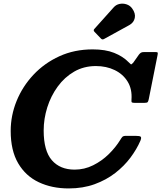

<svg xmlns="http://www.w3.org/2000/svg" viewBox="-20 -1042 905 1077"><path d="M721 -995Q741.5 -967 736 -941Q730.5 -915 705 -901L564 -823.5Q554 -817.5 546.5 -825.5L510 -863.5Q501.5 -872.5 510 -880.5L617.5 -1000.5Q631 -1016 651 -1020Q671 -1024 690.2 -1017.5Q709.5 -1011 721 -995ZM767.5 -252.5Q747 -205 711.8 -157.8Q676.5 -110.5 626.2 -71.5Q576 -32.5 510.8 -8.8Q445.5 15 365 15Q271 15 197.5 -19.8Q124 -54.5 82 -126Q40 -197.5 40 -307.5Q40 -394 73.2 -475.8Q106.5 -557.5 167.8 -622.8Q229 -688 313.2 -726.5Q397.5 -765 500 -765Q571.5 -765 620.2 -745.5Q669 -726 700 -694.5Q710.5 -684.5 713.8 -681.5Q717 -678.5 727.5 -690.5L759.5 -736Q765 -742.5 770.2 -746.2Q775.5 -750 788.5 -750H850.5Q862.5 -750 864.2 -747.2Q866 -744.5 864 -734L814.5 -486Q812 -474 808.5 -469.5Q805 -465 790 -465H736Q722.5 -465 719.5 -468Q716.5 -471 717.5 -482.5Q722 -541.5 696.2 -583.8Q670.5 -626 623.5 -648.8Q576.5 -671.5 518 -671.5Q450 -671.5 396 -640.2Q342 -609 303.8 -556.5Q265.5 -504 245.2 -439.8Q225 -375.5 225 -310Q225 -196 271 -143.2Q317 -90.5 398.5 -90.5Q453.5 -90.5 502.2 -114.8Q551 -139 590 -177.2Q629 -215.5 655 -258Q660.5 -267.5 666 -273.8Q671.5 -280 687 -280H740.5Q764.5 -280 769.5 -274.8Q774.5 -269.5 767.5 -252.5Z"/></svg>

Font: Besley*
Style: Bold Italic
Weight: 700
Italic angle: -13°
Designer: Owen Earl
Foundry: indestructible type*
Version: Version 2.000; ttfautohint (v1.8.3)